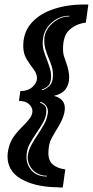

<svg xmlns="http://www.w3.org/2000/svg" viewBox="-20 -685 407 841"><path d="M238 136Q232 135 227.5 135Q223 135 220 135Q129 132 71 98Q13 64 13 0Q13 -23 22 -51Q31 -76 47 -96Q63 -116 80.5 -133Q98 -150 110 -166Q122 -182 122 -198Q122 -215 107 -229Q92 -243 63 -243L69 -286Q102 -286 122 -304Q142 -322 142 -342Q142 -362 127.5 -381Q113 -400 98 -423.5Q83 -447 82 -478Q80 -537 112.5 -578Q145 -619 203 -641Q261 -663 333 -665H367L356 -586Q315 -581 285.5 -555.5Q256 -530 256 -471Q256 -451 261 -436.5Q266 -422 269 -413Q283 -374 283 -346Q283 -315 267 -294Q251 -273 216 -265Q264 -253 264 -211Q264 -173 227 -116Q220 -105 206 -79.5Q192 -54 192 -14Q192 20 212.5 36.5Q233 53 266 57L255 136ZM163 -290Q176 -291 194 -306.5Q212 -322 212 -356Q212 -377 206 -396Q200 -415 192 -433Q185 -450 179.5 -468.5Q174 -487 174 -506Q174 -511 174 -515Q174 -519 175 -523Q178 -545 193.5 -565.5Q209 -586 232.5 -599.5Q256 -613 284 -613V-616Q253 -616 228 -601.5Q203 -587 187.5 -565Q172 -543 169 -519Q168 -513 167.5 -507.5Q167 -502 167 -497Q167 -477 172.5 -459.5Q178 -442 185 -425Q193 -404 199.5 -382Q206 -360 203 -337Q200 -315 186.5 -305Q173 -295 164 -294ZM185 88 186 85Q158 85 138 71.5Q118 58 108.5 37Q99 16 102 -5Q106 -30 118.5 -52Q131 -74 145 -95Q159 -116 172 -138.5Q185 -161 189 -187Q190 -190 190 -196Q190 -214 178.5 -226Q167 -238 156 -238V-234Q164 -233 173.5 -225Q183 -217 183 -200Q183 -174 169.5 -150Q156 -126 140 -103Q124 -80 110 -54.5Q96 -29 96 3Q96 37 119 62.5Q142 88 185 88Z"/></svg>

Font: Alumni Sans Inline One
Style: Italic
Weight: 400
Italic angle: -8°
Designer: Robert E. Leuschke
Foundry: Robert E. Leuschke
Version: Version 1.100; ttfautohint (v1.8.3)